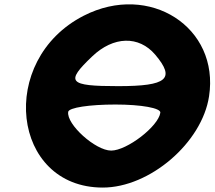

<svg xmlns="http://www.w3.org/2000/svg" viewBox="-20 -897 969 867"><path d="M358 -826C-33 -626 32 -50 444 -50C656 -50 892 -252 924 -462C972 -774 655 -978 358 -826ZM681 -650C773 -541 735 -508 514 -508C289 -508 274 -526 396 -642C492 -734 607 -737 681 -650ZM704 -388C695 -326 553 -217 482 -217C411 -217 279 -336 288 -392C291 -411 384 -425 501 -425C618 -425 707 -409 704 -388Z"/></svg>

Font: Hussar Skorodowane
Style: Ky
Weight: 700
Foundry: Cannot Into Space Fonts
Version: Version 0.892